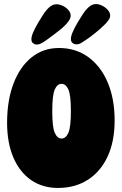

<svg xmlns="http://www.w3.org/2000/svg" viewBox="-20 -935 601 948"><path d="M266 -7Q190 -7 133.5 -46Q77 -85 46 -157.5Q15 -230 15 -329Q15 -439 46.5 -522Q78 -605 135.5 -651.5Q193 -698 271 -698Q354 -698 416 -653Q478 -608 512 -527.5Q546 -447 546 -340Q546 -237 511.5 -162.5Q477 -88 414 -47.5Q351 -7 266 -7ZM284 -251Q305 -251 317.5 -279Q330 -307 330 -386Q330 -466 317.5 -493.5Q305 -521 284 -521Q263 -521 250.5 -493.5Q238 -466 238 -386Q238 -307 250.5 -279Q263 -251 284 -251ZM359 -716Q346 -716 338 -723Q330 -730 330 -742Q330 -756 339 -777Q348 -798 364 -825Q374 -841 387 -862Q400 -883 417 -899Q434 -915 454 -915Q469 -915 485.5 -906.5Q502 -898 513 -885Q524 -872 524 -858Q524 -837 487 -804Q470 -788 449.5 -771.5Q429 -755 411 -742.5Q393 -730 383 -724Q374 -719 369 -717.5Q364 -716 359 -716ZM162 -715Q152 -715 143.5 -721.5Q135 -728 135 -741Q135 -755 144 -776Q153 -797 169 -824Q179 -840 192 -861Q205 -882 222 -898Q239 -914 259 -914Q274 -914 290.5 -906Q307 -898 318 -885Q329 -872 329 -858Q329 -835 294 -803Q276 -787 255 -771Q234 -755 217.5 -743Q201 -731 193 -726Q186 -722 178 -718.5Q170 -715 162 -715Z"/></svg>

Font: DynaPuff Condensed
Style: Bold
Weight: 700
Width: 3
Designer: Toshi Omagari, Jennifer Daniel
Foundry: Google Fonts
Version: Version 2.000; ttfautohint (v1.8.4.7-5d5b)